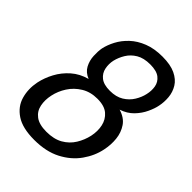

<svg xmlns="http://www.w3.org/2000/svg" viewBox="-201 -773 880 880"><g transform="rotate(45 239.5 -333.0)"><path d="M104.3 -506Q110.3 -534 126 -564Q141.7 -594 168.8 -619.5Q195.8 -645 235.2 -660.5Q274.5 -676 327 -676Q379.5 -676 411.8 -660.5Q444.2 -645 459.8 -619.5Q475.3 -594 478 -564Q480.7 -534 474.7 -506Q470.7 -484 457.2 -455Q443.8 -426 420.1 -401.5Q396.3 -377 360 -365Q400.3 -353 419.7 -324.5Q439 -296 442.8 -260Q446.7 -224 438.7 -186Q428.7 -136 396.8 -91Q365 -46 311.2 -18Q257.3 10 181 10Q104.7 10 62.8 -18Q20.8 -46 8.1 -91Q-4.7 -136 5.3 -186Q13.3 -224 32.7 -260Q52 -296 83.8 -324Q115.7 -352 160 -364Q129.7 -376 116.3 -401Q103 -426 101.7 -455Q100.3 -484 104.3 -506ZM93 -188.7Q85.5 -154.2 91.7 -123.5Q97.8 -92.8 122.6 -74.3Q147.3 -55.8 194.3 -55.8Q242.3 -55.8 274.7 -74.3Q307 -92.8 325.9 -123.5Q344.8 -154.2 352.3 -188.7Q359.8 -224.2 353 -255.8Q346.2 -287.5 322.4 -308Q298.7 -328.5 252.8 -328.5Q208 -328.5 174.7 -308Q141.3 -287.5 120.9 -255.8Q100.5 -224.2 93 -188.7ZM181.2 -503.2Q175.7 -477.7 180.8 -452.5Q185.8 -427.3 206.4 -410.8Q227 -394.3 267 -394.3Q307 -394.3 333.8 -410.8Q360.5 -427.3 376 -452.5Q391.5 -477.7 397 -503.2Q403.3 -529.7 399 -554.3Q394.7 -579 374.5 -595Q354.3 -611 312.7 -611Q271 -611 244.2 -595Q217.5 -579 202.5 -554.3Q187.5 -529.7 181.2 -503.2Z"/></g></svg>

Font: Epunda Sans Light
Style: Italic
Weight: 300
Italic angle: -12.0243°
Designer: Simon Atzbach
Foundry: typofactur
Version: Version 2.204